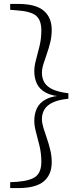

<svg xmlns="http://www.w3.org/2000/svg" viewBox="-20 -789 412 980"><path d="M329 -313V-285Q279 -280 249.5 -266Q220 -252 207 -230.5Q194 -209 194 -181Q194 -162 201.5 -137Q209 -112 219 -83.5Q229 -55 236.5 -24Q244 7 244 39Q244 103 203 137Q162 171 73 171H32V141L68 139Q139 133 165 110Q191 87 191 37Q191 -5 182 -43Q173 -81 164 -113.5Q155 -146 155 -173Q155 -208 168.5 -236.5Q182 -265 215 -282.5Q248 -300 305 -302V-296Q248 -298 215 -315.5Q182 -333 168.5 -361.5Q155 -390 155 -425Q155 -452 164 -484.5Q173 -517 182 -554.5Q191 -592 191 -634Q191 -685 165 -708Q139 -731 68 -736L32 -739V-769H73Q162 -769 203 -734.5Q244 -700 244 -636Q244 -604 236.5 -573Q229 -542 219 -514Q209 -486 201.5 -461.5Q194 -437 194 -417Q194 -389 207 -367.5Q220 -346 249.5 -332.5Q279 -319 329 -313Z"/></svg>

Font: Noto Serif HK ExtraLight
Style: Regular
Weight: 200
Designer: Ryoko NISHIZUKA 西塚涼子 (kana & ideographs); Frank Grießhammer (Latin, Greek & Cyrillic); Wenlong ZHANG 张文龙 (bopomofo); San
Foundry: Adobe
Version: Version 2.002-H1;hotconv 1.1.0;makeotfexe 2.6.0